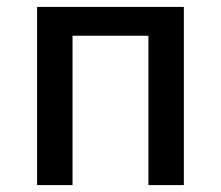

<svg xmlns="http://www.w3.org/2000/svg" viewBox="-20 -536 640 556"><path d="M87.4 0H190V-432.5H409.8V0H512.4V-516H87.4Z"/></svg>

Font: Margiela Mono Medium
Style: Regular
Weight: 500
Designer: Mike Abbink, Paul van der Laan, Pieter van Rosmalen
Foundry: Bold Monday
Version: Version 2.003 2021